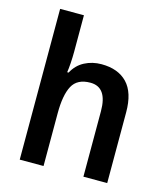

<svg xmlns="http://www.w3.org/2000/svg" viewBox="-113 -847 812 935"><g transform="rotate(15 293.0 -380.0)"><path d="M194 -577Q194 -548 192 -518.5Q190 -489 187 -471H194Q216 -512 254.5 -532Q293 -552 339 -552Q423 -552 469 -504Q515 -456 515 -357V0H395V-330Q395 -451 310 -451Q244 -451 219 -404.5Q194 -358 194 -266V0H74V-760H194Z"/></g></svg>

Font: Noto Sans Sinhala UI SemiCondensed SemiBold
Style: Regular
Weight: 600
Width: 4
Designer: Jelle Bosma - Monotype Design Team
Foundry: Monotype Imaging Inc.
Version: Version 2.006; ttfautohint (v1.8.4.7-5d5b)